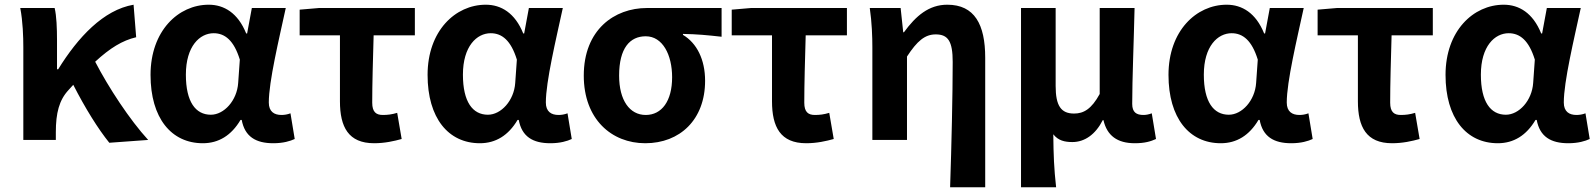

<svg xmlns="http://www.w3.org/2000/svg" viewBox="-20 -594 6775 815"><path d="M444 12 609 0C531 -85 441 -222 384 -332C447 -390 499 -422 558 -436L547 -574C419 -552 311 -436 227 -300H222V-423C222 -475 220 -526 212 -560H66C77 -503 79 -437 79 -393V0H217V-33C217 -114 231 -169 271 -212L291 -234C342 -134 397 -46 444 12Z M841 14C908 14 962 -19 1001 -85H1006C1019 -14 1066 14 1140 14C1182 14 1212 5 1231 -4L1213 -113C1200 -108 1187 -106 1175 -106C1144 -106 1121 -120 1121 -159C1121 -248 1164 -426 1193 -560H1049L1029 -452H1025C990 -539 931 -574 866 -574C737 -574 619 -463 619 -276C619 -93 707 14 841 14ZM875 -107C810 -107 769 -162 769 -277C769 -398 828 -453 887 -453C935 -453 973 -422 998 -341L991 -242C986 -167 931 -107 875 -107Z M1568 14C1613 14 1653 5 1685 -4L1666 -115C1643 -108 1625 -106 1605 -106C1577 -106 1560 -118 1560 -158C1560 -236 1563 -340 1566 -444H1741V-560H1334L1252 -553V-444H1423V-164C1423 -55 1459 14 1568 14Z M2017 14C2084 14 2138 -19 2177 -85H2182C2195 -14 2242 14 2316 14C2358 14 2388 5 2407 -4L2389 -113C2376 -108 2363 -106 2351 -106C2320 -106 2297 -120 2297 -159C2297 -248 2340 -426 2369 -560H2225L2205 -452H2201C2166 -539 2107 -574 2042 -574C1913 -574 1795 -463 1795 -276C1795 -93 1883 14 2017 14ZM2051 -107C1986 -107 1945 -162 1945 -277C1945 -398 2004 -453 2063 -453C2111 -453 2149 -422 2174 -341L2167 -242C2162 -167 2107 -107 2051 -107Z M2719 14C2866 14 2973 -86 2973 -251C2973 -341 2938 -411 2879 -446V-450C2938 -449 2981 -445 3043 -438V-560H2726C2588 -560 2458 -468 2458 -273C2458 -88 2576 14 2719 14ZM2721 -106C2653 -106 2608 -168 2608 -273C2608 -390 2654 -440 2721 -440C2793 -440 2833 -361 2833 -266C2833 -165 2789 -106 2721 -106Z M3402 14C3447 14 3487 5 3519 -4L3500 -115C3477 -108 3459 -106 3439 -106C3411 -106 3394 -118 3394 -158C3394 -236 3397 -340 3400 -444H3575V-560H3168L3086 -553V-444H3257V-164C3257 -55 3293 14 3402 14Z M4013 201H4162V-349C4162 -490 4117 -574 4001 -574C3923 -574 3868 -527 3817 -457H3814L3803 -560H3672C3681 -499 3683 -437 3683 -393V0H3830V-354C3873 -420 3906 -448 3952 -448C4005 -448 4024 -418 4024 -331C4024 -193 4019 24 4013 201Z M4314 201H4463C4454 120 4452 66 4451 -24C4472 3 4500 9 4532 9C4584 9 4630 -23 4661 -84H4664C4679 -18 4723 14 4797 14C4840 14 4865 6 4887 -4L4869 -113C4856 -108 4844 -106 4834 -106C4804 -106 4786 -117 4786 -153C4786 -258 4793 -423 4796 -560H4648V-195C4613 -131 4580 -112 4539 -112C4484 -112 4461 -145 4461 -229V-560H4314Z M5162 14C5229 14 5283 -19 5322 -85H5327C5340 -14 5387 14 5461 14C5503 14 5533 5 5552 -4L5534 -113C5521 -108 5508 -106 5496 -106C5465 -106 5442 -120 5442 -159C5442 -248 5485 -426 5514 -560H5370L5350 -452H5346C5311 -539 5252 -574 5187 -574C5058 -574 4940 -463 4940 -276C4940 -93 5028 14 5162 14ZM5196 -107C5131 -107 5090 -162 5090 -277C5090 -398 5149 -453 5208 -453C5256 -453 5294 -422 5319 -341L5312 -242C5307 -167 5252 -107 5196 -107Z M5889 14C5934 14 5974 5 6006 -4L5987 -115C5964 -108 5946 -106 5926 -106C5898 -106 5881 -118 5881 -158C5881 -236 5884 -340 5887 -444H6062V-560H5655L5573 -553V-444H5744V-164C5744 -55 5780 14 5889 14Z M6338 14C6405 14 6459 -19 6498 -85H6503C6516 -14 6563 14 6637 14C6679 14 6709 5 6728 -4L6710 -113C6697 -108 6684 -106 6672 -106C6641 -106 6618 -120 6618 -159C6618 -248 6661 -426 6690 -560H6546L6526 -452H6522C6487 -539 6428 -574 6363 -574C6234 -574 6116 -463 6116 -276C6116 -93 6204 14 6338 14ZM6372 -107C6307 -107 6266 -162 6266 -277C6266 -398 6325 -453 6384 -453C6432 -453 6470 -422 6495 -341L6488 -242C6483 -167 6428 -107 6372 -107Z"/></svg>

Font: Noto Sans CJK TC
Style: Bold
Weight: 700
Designer: Ryoko NISHIZUKA 西塚涼子 (kana, bopomofo & ideographs); Paul D. Hunt (Latin, Greek & Cyrillic); Sandoll Communications 산돌커뮤니
Foundry: Adobe
Version: Version 2.004;hotconv 1.0.118;makeotfexe 2.5.65603